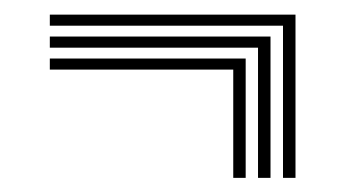

<svg xmlns="http://www.w3.org/2000/svg" viewBox="-20 -504 484 269"><path d="M394 -254.8H376.5V-468H49.8V-483.5H394ZM359 -254.8H341.5V-437.2H49.8V-452.8H359ZM324.2 -254.8H306.8V-406.5H49.8V-422H324.2Z"/></svg>

Font: Big Shoulders Inline Display SemiBold
Style: Regular
Weight: 600
Designer: Patric King
Foundry: XO Type Co
Version: Version 1.000